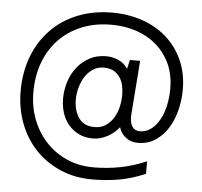

<svg xmlns="http://www.w3.org/2000/svg" viewBox="-55 -792 963 917"><g transform="rotate(5 426.5 -334.0)"><path d="M814 -397Q814 -350 802.5 -302Q791 -254 767.5 -215Q744 -176 707.5 -151Q671 -126 621 -126Q589 -126 565 -144Q541 -162 531 -193Q510 -165 475.5 -146.5Q441 -128 407 -128Q368 -128 338.5 -142.5Q309 -157 288.5 -181.5Q268 -206 258 -238Q248 -270 248 -306Q248 -347 260.5 -386.5Q273 -426 297 -456.5Q321 -487 356 -506Q391 -525 436 -525Q467 -525 495 -512.5Q523 -500 540 -474L550 -517H599L579 -253V-244Q579 -216 591 -199Q603 -182 626 -182Q657 -182 681 -200.5Q705 -219 721.5 -249.5Q738 -280 746 -318.5Q754 -357 754 -397Q754 -464 730 -516Q706 -568 664.5 -604Q623 -640 567.5 -658.5Q512 -677 448 -677Q369 -677 305.5 -651Q242 -625 197 -578Q152 -531 128 -466.5Q104 -402 104 -324Q104 -255 127 -194.5Q150 -134 192 -88.5Q234 -43 292 -17Q350 9 421 9Q486 9 548.5 -3Q611 -15 674 -42V18Q608 46 547.5 56.5Q487 67 419 67Q335 67 265.5 36.5Q196 6 146.5 -46.5Q97 -99 70 -170.5Q43 -242 43 -324Q43 -415 72 -490.5Q101 -566 154 -620.5Q207 -675 281.5 -705Q356 -735 448 -735Q524 -735 591 -712Q658 -689 707.5 -645.5Q757 -602 785.5 -539Q814 -476 814 -397ZM528 -347Q528 -371 523 -393Q518 -415 506 -432.5Q494 -450 475 -460Q456 -470 429 -470Q400 -470 377.5 -455Q355 -440 340 -416.5Q325 -393 317 -364Q309 -335 309 -306Q309 -254 333.5 -218.5Q358 -183 409 -183Q441 -183 463.5 -198.5Q486 -214 500.5 -238Q515 -262 521.5 -291Q528 -320 528 -347Z"/></g></svg>

Font: Marvel
Style: Bold
Weight: 700
Designer: Carolina Trebol
Foundry: Carolina Trebol
Version: Version 1.001